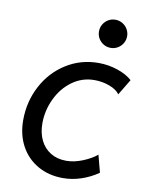

<svg xmlns="http://www.w3.org/2000/svg" viewBox="-83 -788 654 853"><g transform="rotate(10 244.0 -361.5)"><path d="M42 -217.3Q42 -300.3 79.1 -371.1Q116.2 -441.9 181.9 -483.6Q247.6 -525.4 328.6 -525.4Q373.5 -525.4 415.5 -511Q457.5 -496.6 481 -474.6L438 -403.3Q423.8 -423.3 391.6 -435.3Q359.4 -447.3 323.7 -447.3Q268.1 -447.3 223.4 -414.8Q178.7 -382.3 153.6 -329.1Q128.4 -275.9 128.4 -217.8Q128.4 -174.8 144.5 -141.8Q160.6 -108.9 190.7 -90.6Q220.7 -72.3 261.2 -72.3Q296.9 -72.3 335.7 -88.1Q374.5 -104 397.9 -124L418.5 -45.9Q382.3 -21 342 -7.6Q301.8 5.9 260.3 5.9Q196.3 5.9 146.7 -22.2Q97.2 -50.3 69.6 -100.8Q42 -151.4 42 -217.3ZM305.2 -664.1Q305.2 -681.6 313.7 -696Q322.3 -710.4 336.7 -719Q351.1 -727.5 368.7 -727.5Q385.7 -727.5 400.4 -719Q415 -710.4 423.6 -695.8Q432.1 -681.2 432.1 -664.1Q432.1 -647 423.6 -632.3Q415 -617.7 400.4 -609.1Q385.7 -600.6 368.7 -600.6Q351.1 -600.6 336.7 -609.1Q322.3 -617.7 313.7 -632.1Q305.2 -646.5 305.2 -664.1Z"/></g></svg>

Font: Reddit Sans Chocolate
Style: Italic
Weight: 400
Italic angle: -11.25°
Designer: Stephen Hutchings
Version: Version 1.013